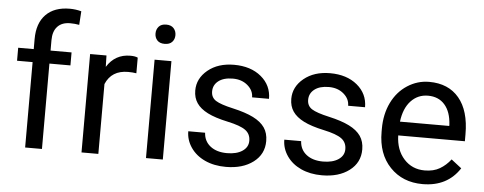

<svg xmlns="http://www.w3.org/2000/svg" viewBox="-50 -889 2590 1027"><g transform="rotate(5 1244.5 -375.0)"><path d="M112.8 0V-458.5H29.3V-528.3H112.8V-582.5Q112.8 -667.5 158.2 -713.9Q203.6 -760.3 286.6 -760.3Q317.9 -760.3 348.6 -752L343.8 -678.7Q320.8 -683.1 294.9 -683.1Q251 -683.1 227.1 -657.5Q203.1 -631.8 203.1 -584V-528.3H315.9V-458.5H203.1V0Z M670.9 -447.3Q650.4 -450.7 626.5 -450.7Q537.6 -450.7 505.9 -375V0H415.5V-528.3H503.4L504.9 -467.3Q549.3 -538.1 630.9 -538.1Q657.2 -538.1 670.9 -531.2Z M852.1 0H761.7V-528.3H852.1ZM754.4 -668.5Q754.4 -690.4 767.8 -705.6Q781.2 -720.7 807.6 -720.7Q834 -720.7 847.7 -705.6Q861.3 -690.4 861.3 -668.5Q861.3 -646.5 847.7 -631.8Q834 -617.2 807.6 -617.2Q781.2 -617.2 767.8 -631.8Q754.4 -646.5 754.4 -668.5Z M1304.2 -140.1Q1304.2 -176.8 1276.6 -197Q1249 -217.3 1180.4 -231.9Q1111.8 -246.6 1071.5 -267.1Q1031.2 -287.6 1012 -315.9Q992.7 -344.2 992.7 -383.3Q992.7 -448.2 1047.6 -493.2Q1102.5 -538.1 1188 -538.1Q1277.8 -538.1 1333.7 -491.7Q1389.6 -445.3 1389.6 -373H1298.8Q1298.8 -410.2 1267.3 -437Q1235.8 -463.9 1188 -463.9Q1138.7 -463.9 1110.8 -442.4Q1083 -420.9 1083 -386.2Q1083 -353.5 1108.9 -336.9Q1134.8 -320.3 1202.4 -305.2Q1270 -290 1312 -269Q1354 -248 1374.3 -218.5Q1394.5 -189 1394.5 -146.5Q1394.5 -75.7 1337.9 -33Q1281.2 9.8 1190.9 9.8Q1127.4 9.8 1078.6 -12.7Q1029.8 -35.2 1002.2 -75.4Q974.6 -115.7 974.6 -162.6H1064.9Q1067.4 -117.2 1101.3 -90.6Q1135.3 -64 1190.9 -64Q1242.2 -64 1273.2 -84.7Q1304.2 -105.5 1304.2 -140.1Z M1819.8 -140.1Q1819.8 -176.8 1792.2 -197Q1764.6 -217.3 1696 -231.9Q1627.4 -246.6 1587.2 -267.1Q1546.9 -287.6 1527.6 -315.9Q1508.3 -344.2 1508.3 -383.3Q1508.3 -448.2 1563.2 -493.2Q1618.2 -538.1 1703.6 -538.1Q1793.5 -538.1 1849.4 -491.7Q1905.3 -445.3 1905.3 -373H1814.5Q1814.5 -410.2 1783 -437Q1751.5 -463.9 1703.6 -463.9Q1654.3 -463.9 1626.5 -442.4Q1598.6 -420.9 1598.6 -386.2Q1598.6 -353.5 1624.5 -336.9Q1650.4 -320.3 1718 -305.2Q1785.6 -290 1827.6 -269Q1869.6 -248 1889.9 -218.5Q1910.2 -189 1910.2 -146.5Q1910.2 -75.7 1853.5 -33Q1796.9 9.8 1706.5 9.8Q1643.1 9.8 1594.2 -12.7Q1545.4 -35.2 1517.8 -75.4Q1490.2 -115.7 1490.2 -162.6H1580.6Q1583 -117.2 1616.9 -90.6Q1650.9 -64 1706.5 -64Q1757.8 -64 1788.8 -84.7Q1819.8 -105.5 1819.8 -140.1Z M2247.1 9.8Q2139.6 9.8 2072.3 -60.8Q2004.9 -131.3 2004.9 -249.5V-266.1Q2004.9 -344.7 2034.9 -406.5Q2064.9 -468.3 2118.9 -503.2Q2172.9 -538.1 2235.8 -538.1Q2338.9 -538.1 2396 -470.2Q2453.1 -402.3 2453.1 -275.9V-238.3H2095.2Q2097.2 -160.2 2140.9 -112.1Q2184.6 -64 2252 -64Q2299.8 -64 2333 -83.5Q2366.2 -103 2391.1 -135.3L2446.3 -92.3Q2379.9 9.8 2247.1 9.8ZM2235.8 -463.9Q2181.2 -463.9 2144 -424.1Q2106.9 -384.3 2098.1 -312.5H2362.8V-319.3Q2358.9 -388.2 2325.7 -426Q2292.5 -463.9 2235.8 -463.9Z"/></g></svg>

Font: Vazir FD
Style: FD
Weight: 400
Foundry: Based on Dejavu fonts, by Saber Rastikerdar
Version: Version 26.0.0